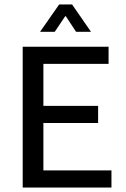

<svg xmlns="http://www.w3.org/2000/svg" viewBox="-20 -843 566 863"><path d="M82 -633H468V-556H175V-367H421V-290H175V-77H481V0H82ZM246 -823H304L389 -700H322L276 -770H273L226 -700H160Z"/></svg>

Font: TajawalTap Med
Style: Regular
Weight: 500
Designer: Boutros Fonts
Foundry: Created by Boutros International 2017
Version: Version 2.700